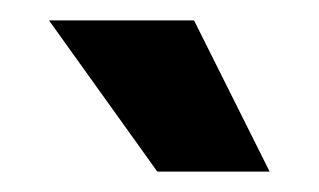

<svg xmlns="http://www.w3.org/2000/svg" viewBox="-20 -720 312 188"><path d="M134 -552 28 -700H170L244 -552Z"/></svg>

Font: Space Grotesk Frontify
Style: Bold
Weight: 700
Designer: Florian Karsten
Version: Version 2.000